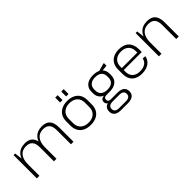

<svg xmlns="http://www.w3.org/2000/svg" viewBox="158 -1844 3149 3149"><g transform="rotate(-45 1732.5 -269.5)"><path d="M882 -327Q882 -415 845 -457Q808 -499 732 -499Q643 -499 594.5 -438.5Q546 -378 546 -265L515 -203V-264Q515 -401 577 -474Q639 -547 753 -547Q849 -547 895 -493.5Q941 -440 941 -329V0H882ZM91 -540H128L151 -346V0H91ZM487 -327Q487 -415 450 -457Q413 -499 337 -499Q247 -499 199 -438.5Q151 -378 151 -265L121 -203V-264Q121 -401 182 -474Q243 -547 357 -547Q454 -547 500 -493Q546 -439 546 -329V0H487Z M1340 7Q1263 7 1207.5 -20Q1152 -47 1122.5 -98Q1093 -149 1093 -219V-321Q1093 -391 1123 -441.5Q1153 -492 1208.5 -519.5Q1264 -547 1340 -547Q1416 -547 1471.5 -520Q1527 -493 1556.5 -442Q1586 -391 1586 -321V-219Q1586 -149 1556.5 -98Q1527 -47 1471.5 -20Q1416 7 1340 7ZM1340 -45Q1426 -45 1476.5 -92Q1527 -139 1527 -220V-320Q1527 -402 1476.5 -448.5Q1426 -495 1340 -495Q1254 -495 1203 -448Q1152 -401 1152 -320V-220Q1152 -139 1203 -92Q1254 -45 1340 -45ZM1297 -724V-611H1241V-724ZM1437 -724V-611H1381V-724Z M1940 -160Q1841 -160 1785 -206.5Q1729 -253 1729 -336V-371Q1729 -455 1785 -501Q1841 -547 1940 -547Q2039 -547 2094.5 -501Q2150 -455 2150 -371V-336Q2150 -253 2094.5 -206.5Q2039 -160 1940 -160ZM1860 185Q1784 185 1744 154Q1704 123 1704 63Q1704 3 1743.5 -28Q1783 -59 1860 -59H2020Q2095 -59 2135.5 -28Q2176 3 2176 63Q2176 123 2135.5 154Q2095 185 2020 185ZM2016 139Q2115 139 2115 63Q2115 -13 2016 -13H1865Q1763 -13 1763 63Q1763 141 1865 139ZM1836 -39Q1796 -39 1773.5 -57.5Q1751 -76 1751 -109Q1751 -143 1773 -161.5Q1795 -180 1837 -180H1940V-160H1865Q1836 -160 1820 -146.5Q1804 -133 1805 -109Q1805 -85 1819.5 -72Q1834 -59 1863 -59H1940V-39ZM1940 -209Q2013 -209 2052 -243Q2091 -277 2091 -338V-369Q2091 -430 2052 -464Q2013 -498 1940 -498Q1868 -498 1828 -464Q1788 -430 1788 -369V-338Q1788 -278 1828 -243.5Q1868 -209 1940 -209ZM2049 -519 2188 -559H2206V-499L2049 -484Z M2530 7Q2455 7 2403 -19Q2351 -45 2323.5 -95.5Q2296 -146 2296 -219V-321Q2296 -392 2325 -442.5Q2354 -493 2408 -520Q2462 -547 2537 -547Q2650 -547 2711.5 -485.5Q2773 -424 2773 -312V-249H2344V-294H2725L2715 -276V-325Q2715 -406 2667.5 -451Q2620 -496 2537 -496Q2450 -496 2402.5 -450Q2355 -404 2355 -321V-213Q2355 -131 2401 -87.5Q2447 -44 2531 -44Q2606 -44 2652 -74.5Q2698 -105 2710 -163L2767 -159Q2751 -79 2688.5 -36Q2626 7 2530 7Z M3324 -326Q3324 -415 3286.5 -457Q3249 -499 3171 -499Q3080 -499 3031 -438.5Q2982 -378 2982 -265L2952 -203V-264Q2952 -401 3014 -474Q3076 -547 3191 -547Q3288 -547 3335.5 -493Q3383 -439 3383 -327V0H3324ZM2922 -540H2959L2982 -354V0H2922Z"/></g></svg>

Font: Pathway Extreme 28pt ExtraLight
Style: Regular
Weight: 250
Designer: Eduardo Rodriguez Tunni
Foundry: Eduardo Rodriguez Tunni
Version: Version 1.001;gftools[0.9.26]